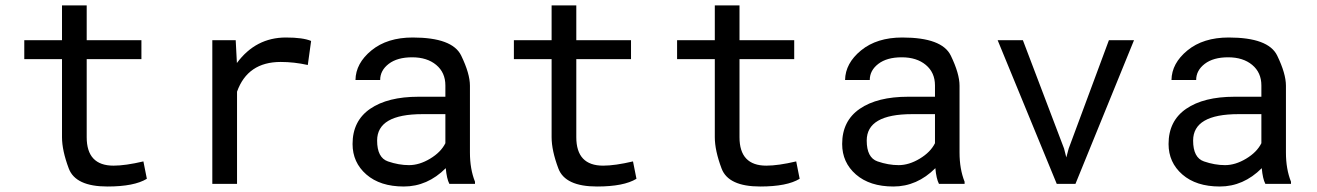

<svg xmlns="http://www.w3.org/2000/svg" viewBox="-20 -676 4841 706"><path d="M397.5 -66.9Q440.9 -66.9 507.3 -82.5L520 -18.6Q473.6 9.8 375 9.8Q257.8 9.8 232.9 -56.4Q208 -122.6 208 -171.4V-458.5H69.3V-528.3H208V-656.2H298.8V-528.3H500V-458.5H298.8V-171.4Q298.8 -66.9 397.5 -66.9Z M1031.2 -538.1Q1094.2 -538.1 1124 -525.4L1111.8 -437Q1061.5 -448.2 1012.2 -448.2Q890.6 -448.2 851.6 -338.9V0H760.7V-528.3H846.7L851.1 -444.3Q920.4 -538.1 1031.2 -538.1Z M1533.7 -256.3Q1366.7 -256.3 1366.7 -159.2Q1366.7 -96.2 1406.5 -82.5Q1446.3 -68.8 1484.1 -68.8Q1522 -68.8 1561.5 -92.5Q1601.1 -116.2 1617.7 -149.4V-256.3ZM1619.1 -57.6Q1551.8 9.8 1464.8 9.8Q1377.9 9.8 1327.1 -34.4Q1276.4 -78.6 1276.4 -146.5Q1276.4 -231.4 1341.1 -275.9Q1405.8 -320.3 1519 -320.3H1617.7V-361.8Q1617.7 -409.2 1584 -437.3Q1550.3 -465.3 1495.6 -465.3Q1440.9 -465.3 1409.4 -441.2Q1377.9 -417 1377.9 -381.8H1287.1Q1288.1 -443.4 1345.9 -490.7Q1403.8 -538.1 1497.6 -538.1Q1643.6 -538.1 1675.8 -471.7Q1708 -405.3 1708 -360.8V-115.2Q1708 -54.2 1726.6 -7.8V0H1632.3Q1622.6 -18.6 1619.1 -57.6Z M2197.8 -66.9Q2241.2 -66.9 2307.6 -82.5L2320.3 -18.6Q2273.9 9.8 2175.3 9.8Q2058.1 9.8 2033.2 -56.4Q2008.3 -122.6 2008.3 -171.4V-458.5H1869.6V-528.3H2008.3V-656.2H2099.1V-528.3H2300.3V-458.5H2099.1V-171.4Q2099.1 -66.9 2197.8 -66.9Z M2797.9 -66.9Q2841.3 -66.9 2907.7 -82.5L2920.4 -18.6Q2874 9.8 2775.4 9.8Q2658.2 9.8 2633.3 -56.4Q2608.4 -122.6 2608.4 -171.4V-458.5H2469.7V-528.3H2608.4V-656.2H2699.2V-528.3H2900.4V-458.5H2699.2V-171.4Q2699.2 -66.9 2797.9 -66.9Z M3334 -256.3Q3167 -256.3 3167 -159.2Q3167 -96.2 3206.8 -82.5Q3246.6 -68.8 3284.4 -68.8Q3322.3 -68.8 3361.8 -92.5Q3401.4 -116.2 3418 -149.4V-256.3ZM3419.4 -57.6Q3352.1 9.8 3265.1 9.8Q3178.2 9.8 3127.4 -34.4Q3076.7 -78.6 3076.7 -146.5Q3076.7 -231.4 3141.4 -275.9Q3206.1 -320.3 3319.3 -320.3H3418V-361.8Q3418 -409.2 3384.3 -437.3Q3350.6 -465.3 3295.9 -465.3Q3241.2 -465.3 3209.7 -441.2Q3178.2 -417 3178.2 -381.8H3087.4Q3088.4 -443.4 3146.2 -490.7Q3204.1 -538.1 3297.9 -538.1Q3443.8 -538.1 3476.1 -471.7Q3508.3 -405.3 3508.3 -360.8V-115.2Q3508.3 -54.2 3526.9 -7.8V0H3432.6Q3422.9 -18.6 3419.4 -57.6Z M3892.6 -129.9 3900.9 -97.2 3909.7 -129.9 4057.6 -528.3H4149.9L3934.6 0H3865.7L3648.4 -528.3H3741.2Z M4534.2 -256.3Q4367.2 -256.3 4367.2 -159.2Q4367.2 -96.2 4407 -82.5Q4446.8 -68.8 4484.6 -68.8Q4522.5 -68.8 4562 -92.5Q4601.6 -116.2 4618.2 -149.4V-256.3ZM4619.6 -57.6Q4552.2 9.8 4465.3 9.8Q4378.4 9.8 4327.6 -34.4Q4276.9 -78.6 4276.9 -146.5Q4276.9 -231.4 4341.6 -275.9Q4406.2 -320.3 4519.5 -320.3H4618.2V-361.8Q4618.2 -409.2 4584.5 -437.3Q4550.8 -465.3 4496.1 -465.3Q4441.4 -465.3 4409.9 -441.2Q4378.4 -417 4378.4 -381.8H4287.6Q4288.6 -443.4 4346.4 -490.7Q4404.3 -538.1 4498 -538.1Q4644 -538.1 4676.3 -471.7Q4708.5 -405.3 4708.5 -360.8V-115.2Q4708.5 -54.2 4727.1 -7.8V0H4632.8Q4623 -18.6 4619.6 -57.6Z"/></svg>

Font: RobotoMono-Regular
Style: Regular
Weight: 400
Designer: Google
Version: Version 2.000985; 2015; ttfautohint (v1.3)